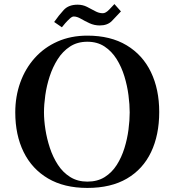

<svg xmlns="http://www.w3.org/2000/svg" viewBox="-20 -915 860 943"><path d="M617 -363Q617 -401 611 -447.5Q605 -494 591 -540Q577 -586 553 -624.5Q529 -663 493.5 -686.5Q458 -710 409 -710Q360 -710 324 -686.5Q288 -663 263.5 -624.5Q239 -586 224 -540Q209 -494 202.5 -447.5Q196 -401 196 -363Q196 -325 203 -279.5Q210 -234 225 -188.5Q240 -143 264.5 -105.5Q289 -68 325 -45.5Q361 -23 409 -23Q459 -23 494.5 -45.5Q530 -68 553.5 -105Q577 -142 591 -187Q605 -232 611 -278Q617 -324 617 -363ZM762 -365Q762 -252 722 -168Q682 -84 603.5 -38Q525 8 409 8Q295 8 216 -38.5Q137 -85 96 -168.5Q55 -252 55 -363Q55 -441 79.5 -509.5Q104 -578 150.5 -630Q197 -682 262.5 -711Q328 -740 409 -740Q523 -740 602 -692.5Q681 -645 721.5 -560.5Q762 -476 762 -365ZM574 -859Q551 -834 529.5 -812Q508 -790 470 -790Q443 -790 419.5 -801Q396 -812 377 -823Q358 -834 342 -834Q334 -834 322.5 -823.5Q311 -813 300 -800.5Q289 -788 284 -781L246 -807Q269 -840 293 -866Q317 -892 361 -892Q386 -892 407 -881.5Q428 -871 447 -860.5Q466 -850 485 -850Q499 -850 516 -867.5Q533 -885 542 -895Z"/></svg>

Font: Kaisei HarunoUmi
Style: Bold
Weight: 700
Designer: Font-Kai, 金井和夫
Foundry: KAZUO KANAI
Version: Version 5.003